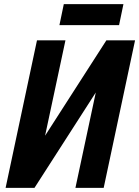

<svg xmlns="http://www.w3.org/2000/svg" viewBox="-20 -904 670 924"><path d="M7 0 158 -710H295L197 -251L492 -710H630L479 0H343L441 -459L146 0ZM266 -783 287 -884H574L553 -783Z"/></svg>

Font: Geist Mono
Style: Bold Italic
Weight: 700
Italic angle: -12°
Monospace: yes
Designer: Basement.studio, Andrés Briganti, Mateo Zaragoza
Foundry: Basement.studio, Vercel, Andrés Briganti, Guido Ferreyra, Mateo Zaragoza
Version: Version 1.500; ttfautohint (v1.8.4.7-5d5b)